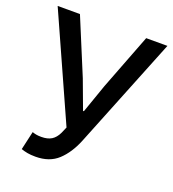

<svg xmlns="http://www.w3.org/2000/svg" viewBox="-124 -750 774 858"><g transform="rotate(20 263.0 -321.5)"><path d="M141 12Q118 12 102 9Q86 6 72 1L92 -87Q100 -84 110 -82Q120 -80 135 -80Q165 -80 183.5 -91.5Q202 -103 214 -128L227 -158L4 -655H110L220 -390L271 -253H275L323 -390L425 -655H526L314 -127Q288 -63 247.5 -25.5Q207 12 141 12Z"/></g></svg>

Font: Source Sans 3 Medium
Style: Regular
Weight: 500
Designer: Paul D. Hunt
Foundry: Adobe
Version: Version 3.052;hotconv 1.1.0;makeotfexe 2.6.0